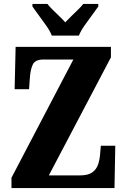

<svg xmlns="http://www.w3.org/2000/svg" viewBox="-20 -951 641 971"><path d="M38 0V-52L351 -650H200Q158 -650 146 -625Q134 -600 131 -557L127 -500H54L59 -714H541V-661L227 -64H385Q426 -64 447 -79.5Q468 -95 476 -119Q484 -143 486 -169L490 -214H563L559 0ZM242 -771Q233 -794 214.5 -820.5Q196 -847 176.5 -873Q157 -899 144 -918V-931H220Q229 -919 245.5 -902.5Q262 -886 280 -869Q298 -852 310 -838Q323 -852 340.5 -869Q358 -886 375 -902.5Q392 -919 401 -931H477V-918Q464 -899 444.5 -873Q425 -847 406.5 -820.5Q388 -794 379 -771Z"/></svg>

Font: Noto Serif Lao ExtraCondensed Black
Style: Regular
Weight: 900
Width: 2
Designer: Monotype Design Team
Foundry: Monotype Imaging Inc.
Version: Version 2.003; ttfautohint (v1.8.4.7-5d5b)